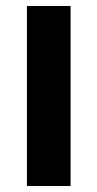

<svg xmlns="http://www.w3.org/2000/svg" viewBox="-20 -622 326 642"><path d="M70 0V-602H216V0Z"/></svg>

Font: Noto Sans Hebrew SemiCondensed
Style: Bold
Weight: 700
Width: 4
Designer: Monotype Design Team
Foundry: Monotype Imaging Inc.
Version: Version 2.004; ttfautohint (v1.8.4.7-5d5b)